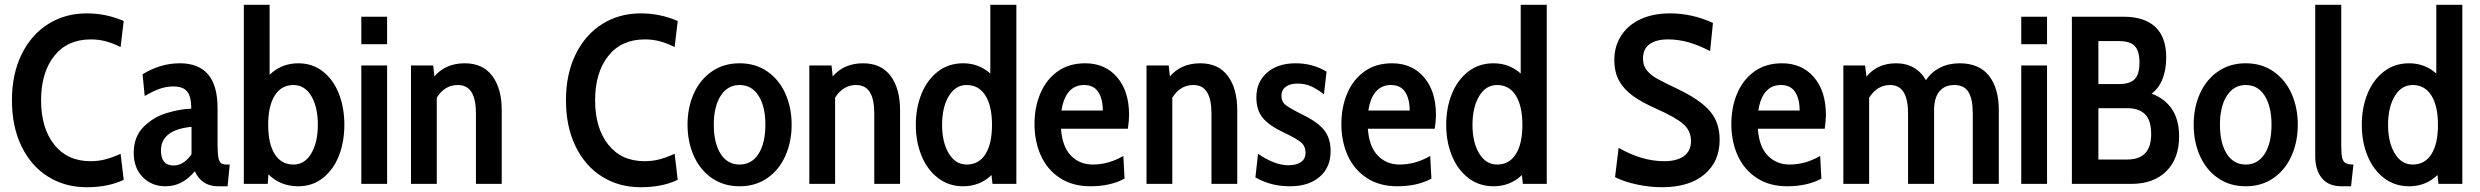

<svg xmlns="http://www.w3.org/2000/svg" viewBox="-20 -770 10383 804"><path d="M30 -350Q30 -460 70.5 -542.5Q111 -625 182 -669.5Q253 -714 343 -714Q425 -714 498 -682L485 -573Q453 -589 423.5 -597Q394 -605 360 -605Q262 -605 207 -535.5Q152 -466 152 -350Q152 -234 207 -164.5Q262 -95 359 -95Q393 -95 422.5 -103Q452 -111 485 -126L498 -17Q433 14 343 14Q252 14 181 -30.5Q110 -75 70 -157.5Q30 -240 30 -350Z M540 -130Q540 -197 580.5 -238Q621 -279 676 -296Q731 -313 781 -315Q781 -365 764 -386.5Q747 -408 706 -408Q676 -408 648 -398Q620 -388 586 -368L577 -459Q652 -505 733 -505Q891 -505 891 -318V-169Q891 -131 894 -113Q897 -95 904.5 -88Q912 -81 928 -81H942L933 10H892Q858 10 833.5 -6.5Q809 -23 796 -53Q770 -22 740 -6Q710 10 672 10Q616 10 578 -28Q540 -66 540 -130ZM782 -124V-239Q654 -226 654 -140Q654 -77 707 -77Q749 -77 782 -124Z M1422 -248Q1422 -176 1399 -117.5Q1376 -59 1332 -24.5Q1288 10 1229 10Q1154 10 1104 -40L1101 0H1001V-750H1109V-457Q1159 -505 1229 -505Q1289 -505 1333 -470Q1377 -435 1399.5 -376.5Q1422 -318 1422 -248ZM1311 -248Q1311 -322 1283.5 -368Q1256 -414 1209 -414Q1158 -414 1130.5 -370Q1103 -326 1103 -248Q1103 -168 1130.5 -124.5Q1158 -81 1209 -81Q1256 -81 1283.5 -127.5Q1311 -174 1311 -248Z M1493 -700H1601V-585H1493ZM1493 -496H1601V0H1493Z M2081 -309V0H1973V-295Q1973 -354 1954.5 -384Q1936 -414 1897 -414Q1842 -414 1809 -361V0H1701V-496H1794L1799 -450Q1846 -505 1926 -505Q2002 -505 2041.5 -452Q2081 -399 2081 -309Z M2350 -350Q2350 -460 2390.5 -542.5Q2431 -625 2502 -669.5Q2573 -714 2663 -714Q2745 -714 2818 -682L2805 -573Q2773 -589 2743.5 -597Q2714 -605 2680 -605Q2582 -605 2527 -535.5Q2472 -466 2472 -350Q2472 -234 2527 -164.5Q2582 -95 2679 -95Q2713 -95 2742.5 -103Q2772 -111 2805 -126L2818 -17Q2753 14 2663 14Q2572 14 2501 -30.5Q2430 -75 2390 -157.5Q2350 -240 2350 -350Z M2859 -248Q2859 -319 2885 -377.5Q2911 -436 2960.5 -470.5Q3010 -505 3077 -505Q3144 -505 3193.5 -470.5Q3243 -436 3269 -377.5Q3295 -319 3295 -248Q3295 -177 3269 -118Q3243 -59 3193.5 -24.5Q3144 10 3077 10Q3010 10 2960.5 -24.5Q2911 -59 2885 -118Q2859 -177 2859 -248ZM3185 -248Q3185 -324 3156.5 -369Q3128 -414 3077 -414Q3027 -414 2998 -369Q2969 -324 2969 -248Q2969 -171 2997.5 -126Q3026 -81 3077 -81Q3128 -81 3156.5 -126Q3185 -171 3185 -248Z M3749 -309V0H3641V-295Q3641 -354 3622.5 -384Q3604 -414 3565 -414Q3510 -414 3477 -361V0H3369V-496H3462L3467 -450Q3514 -505 3594 -505Q3670 -505 3709.5 -452Q3749 -399 3749 -309Z M4236 -750V0H4136L4132 -37Q4083 10 4013 10Q3953 10 3908 -24.5Q3863 -59 3839 -117.5Q3815 -176 3815 -247Q3815 -318 3838.5 -376.5Q3862 -435 3907 -470Q3952 -505 4013 -505Q4079 -505 4127 -462V-750ZM4134 -247Q4134 -326 4106.5 -370Q4079 -414 4028 -414Q3981 -414 3953 -367.5Q3925 -321 3925 -247Q3925 -174 3953 -127.5Q3981 -81 4028 -81Q4079 -81 4106.5 -124.5Q4134 -168 4134 -247Z M4703 -231H4423Q4428 -156 4464.5 -118.5Q4501 -81 4556 -81Q4622 -81 4684 -117L4689 -22Q4630 10 4546 10Q4471 10 4418 -25Q4365 -60 4338.5 -119Q4312 -178 4312 -250Q4312 -322 4337 -380Q4362 -438 4409.5 -471.5Q4457 -505 4524 -505Q4608 -505 4658 -446.5Q4708 -388 4708 -289Q4708 -264 4703 -231ZM4598 -307Q4598 -356 4579 -385Q4560 -414 4519 -414Q4481 -414 4457 -387Q4433 -360 4425 -307Z M5161 -309V0H5053V-295Q5053 -354 5034.5 -384Q5016 -414 4977 -414Q4922 -414 4889 -361V0H4781V-496H4874L4879 -450Q4926 -505 5006 -505Q5082 -505 5121.5 -452Q5161 -399 5161 -309Z M5237 -27 5248 -126Q5318 -78 5375 -78Q5409 -78 5428 -91.5Q5447 -105 5447 -130Q5447 -157 5429 -173Q5411 -189 5356 -215Q5296 -243 5268.5 -275.5Q5241 -308 5241 -363Q5241 -426 5285.5 -465.5Q5330 -505 5406 -505Q5477 -505 5535 -470L5524 -375Q5496 -397 5470.5 -408.5Q5445 -420 5413 -420Q5382 -420 5364 -406.5Q5346 -393 5346 -369Q5346 -344 5364 -330Q5382 -316 5436 -289Q5498 -259 5525 -225Q5552 -191 5552 -137Q5552 -69 5506 -29.5Q5460 10 5383 10Q5341 10 5306 1Q5271 -8 5237 -27Z M5988 -231H5708Q5713 -156 5749.5 -118.5Q5786 -81 5841 -81Q5907 -81 5969 -117L5974 -22Q5915 10 5831 10Q5756 10 5703 -25Q5650 -60 5623.5 -119Q5597 -178 5597 -250Q5597 -322 5622 -380Q5647 -438 5694.5 -471.5Q5742 -505 5809 -505Q5893 -505 5943 -446.5Q5993 -388 5993 -289Q5993 -264 5988 -231ZM5883 -307Q5883 -356 5864 -385Q5845 -414 5804 -414Q5766 -414 5742 -387Q5718 -360 5710 -307Z M6457 -750V0H6357L6353 -37Q6304 10 6234 10Q6174 10 6129 -24.5Q6084 -59 6060 -117.5Q6036 -176 6036 -247Q6036 -318 6059.5 -376.5Q6083 -435 6128 -470Q6173 -505 6234 -505Q6300 -505 6348 -462V-750ZM6355 -247Q6355 -326 6327.5 -370Q6300 -414 6249 -414Q6202 -414 6174 -367.5Q6146 -321 6146 -247Q6146 -174 6174 -127.5Q6202 -81 6249 -81Q6300 -81 6327.5 -124.5Q6355 -168 6355 -247Z M6743 -28 6758 -151Q6855 -95 6949 -95Q7002 -95 7031.5 -116.5Q7061 -138 7061 -179Q7061 -222 7029.5 -250Q6998 -278 6917 -314Q6856 -341 6818.5 -368Q6781 -395 6760.5 -431Q6740 -467 6740 -519Q6740 -576 6768.5 -620.5Q6797 -665 6849.5 -689.5Q6902 -714 6973 -714Q7066 -714 7153 -674L7141 -556Q7093 -581 7050.5 -593Q7008 -605 6965 -605Q6915 -605 6887.5 -585Q6860 -565 6860 -525Q6860 -495 6876.5 -475Q6893 -455 6920 -440Q6947 -425 7008 -396Q7098 -353 7139.5 -305.5Q7181 -258 7181 -185Q7181 -93 7117 -39.5Q7053 14 6940 14Q6888 14 6834.5 2.5Q6781 -9 6743 -28Z M7621 -231H7341Q7346 -156 7382.5 -118.5Q7419 -81 7474 -81Q7540 -81 7602 -117L7607 -22Q7548 10 7464 10Q7389 10 7336 -25Q7283 -60 7256.5 -119Q7230 -178 7230 -250Q7230 -322 7255 -380Q7280 -438 7327.5 -471.5Q7375 -505 7442 -505Q7526 -505 7576 -446.5Q7626 -388 7626 -289Q7626 -264 7621 -231ZM7516 -307Q7516 -356 7497 -385Q7478 -414 7437 -414Q7399 -414 7375 -387Q7351 -360 7343 -307Z M8350 -309V0H8241V-295Q8241 -355 8223 -384.5Q8205 -414 8164 -414Q8123 -414 8101 -387Q8079 -360 8079 -309V0H7970V-295Q7970 -414 7895 -414Q7841 -414 7807 -361V0H7699V-496H7790L7796 -449Q7841 -505 7920 -505Q7962 -505 7994 -486.5Q8026 -468 8045 -434Q8067 -468 8103.5 -486.5Q8140 -505 8186 -505Q8268 -505 8309 -452.5Q8350 -400 8350 -309Z M8444 -700H8552V-585H8444ZM8444 -496H8552V0H8444Z M9105 -199Q9105 -106 9051.5 -53Q8998 0 8905 0H8656V-700H8872Q8960 -700 9005.5 -657Q9051 -614 9051 -530Q9051 -478 9035.5 -439Q9020 -400 8990 -378Q9105 -334 9105 -199ZM8767 -418H8853Q8899 -418 8919 -438.5Q8939 -459 8939 -508Q8939 -557 8919 -577.5Q8899 -598 8853 -598H8767ZM8988 -208Q8988 -267 8962 -292Q8936 -317 8888 -317H8767V-102H8888Q8988 -102 8988 -208Z M9166 -248Q9166 -319 9192 -377.5Q9218 -436 9267.5 -470.5Q9317 -505 9384 -505Q9451 -505 9500.5 -470.5Q9550 -436 9576 -377.5Q9602 -319 9602 -248Q9602 -177 9576 -118Q9550 -59 9500.5 -24.5Q9451 10 9384 10Q9317 10 9267.5 -24.5Q9218 -59 9192 -118Q9166 -177 9166 -248ZM9492 -248Q9492 -324 9463.5 -369Q9435 -414 9384 -414Q9334 -414 9305 -369Q9276 -324 9276 -248Q9276 -171 9304.5 -126Q9333 -81 9384 -81Q9435 -81 9463.5 -126Q9492 -171 9492 -248Z M9675 -116V-750H9784V-161Q9784 -127 9787.5 -110.5Q9791 -94 9801.5 -87.5Q9812 -81 9835 -81L9825 10H9785Q9730 10 9702.5 -24.5Q9675 -59 9675 -116Z M10291 -750V0H10191L10187 -37Q10138 10 10068 10Q10008 10 9963 -24.5Q9918 -59 9894 -117.5Q9870 -176 9870 -247Q9870 -318 9893.5 -376.5Q9917 -435 9962 -470Q10007 -505 10068 -505Q10134 -505 10182 -462V-750ZM10189 -247Q10189 -326 10161.5 -370Q10134 -414 10083 -414Q10036 -414 10008 -367.5Q9980 -321 9980 -247Q9980 -174 10008 -127.5Q10036 -81 10083 -81Q10134 -81 10161.5 -124.5Q10189 -168 10189 -247Z"/></svg>

Font: Cabin Condensed SemiBold
Style: Regular
Weight: 600
Width: 3
Designer: Pablo Impallari
Foundry: Pablo Impallari. http://www.impallari.com Igino Marini. http://www.ikern.com
Version: Version 2.001